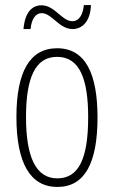

<svg xmlns="http://www.w3.org/2000/svg" viewBox="-20 -823 452 760"><path d="M73 -708H101C105 -751 123 -771 145 -771C185 -771 214 -708 267 -708C306 -708 338 -739 340 -803H312C308 -763 292 -739 267 -739C224 -739 198 -802 144 -802C105 -802 78 -771 73 -708ZM366 -358C366 -530 319 -632 206 -632C97 -632 45 -537 45 -360C45 -177 100 -83 207 -83C314 -83 366 -175 366 -358ZM83 -360C83 -514 119 -598 206 -598C296 -598 329 -509 329 -359C329 -194 291 -117 207 -117C122 -117 83 -201 83 -360Z"/></svg>

Font: Noto Sans Kannada UI ExtraCondensed ExtraLight
Style: Regular
Weight: 200
Width: 2
Designer: Jelle Bosma - Monotype Design Team
Foundry: Monotype Imaging Inc.
Version: Version 2.005